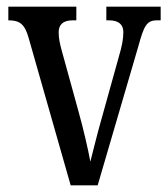

<svg xmlns="http://www.w3.org/2000/svg" viewBox="-20 -556 504 576"><path d="M66 -442 192 0H273L395 -417C412 -479 420 -495 451 -495H462V-536H299V-495H307C335 -495 350 -483 350 -460C350 -438 346 -418 336 -384L287 -208C270 -149 258 -97 251 -71C245 -105 230 -170 216 -220L165 -405C160 -423 156 -441 156 -459C156 -481 168 -495 198 -495H209V-536H5V-495C38 -495 54 -485 66 -442Z"/></svg>

Font: Noto Serif Armenian ExtraCondensed
Style: Regular
Weight: 400
Width: 2
Designer: Monotype Design Team
Foundry: Monotype Imaging Inc.
Version: Version 2.008